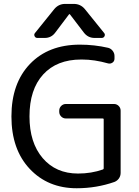

<svg xmlns="http://www.w3.org/2000/svg" viewBox="-20 -999 728 1008"><path d="M526.4 -826.2Q533.2 -818.4 528.8 -809.1Q524.4 -799.8 513.7 -799.8H476.6Q442.4 -799.8 420.9 -827.1L347.7 -922.9Q344.7 -926.8 341.8 -922.9L269.5 -827.1Q249 -799.8 214.8 -799.8H175.8Q166 -799.8 161.6 -809.1Q157.2 -818.4 164.1 -826.2L265.6 -952.1Q288.1 -978.5 322.3 -978.5H367.2Q402.3 -978.5 424.8 -952.1ZM399.4 -764.6Q475.6 -764.6 547.9 -748Q562.5 -744.1 571.8 -731.9Q581.1 -719.7 581.1 -705.1V-691.4Q581.1 -677.7 570.8 -670.4Q560.5 -663.1 547.9 -666Q475.6 -686.5 411.1 -686.5Q409.2 -686.5 406.2 -686.5Q278.3 -686.5 206.5 -607.9Q134.8 -529.3 134.8 -387.7Q134.8 -250 204.1 -168.9Q273.4 -87.9 389.6 -87.9Q460 -87.9 520.5 -109.4Q524.4 -111.3 524.4 -115.2V-373Q524.4 -377 519.5 -377H326.2Q311.5 -377 301.3 -387.2Q291 -397.5 291 -412.1V-418Q291 -432.6 301.3 -442.9Q311.5 -453.1 326.2 -453.1H578.1Q592.8 -453.1 603 -442.9Q613.3 -432.6 613.3 -418V-91.8Q613.3 -75.2 604.5 -62.5Q595.7 -49.8 581.1 -43.9Q486.3 -10.7 382.8 -10.7Q231.4 -10.7 135.7 -112.8Q40 -214.8 40 -387.7Q40 -561.5 137.2 -663.1Q234.4 -764.6 399.4 -764.6Z"/></svg>

Font: Gen Jyuu GothicL Regular
Style: Regular
Weight: 400
Designer: [Source Han Sans]
Ryoko NISHIZUKA  (kana & ideographs); Paul D. Hunt (Latin, Greek & Cyrillic); Wenlong ZHANG  (bopomofo
Version: Version 1.002.20150607